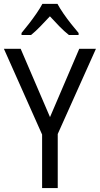

<svg xmlns="http://www.w3.org/2000/svg" viewBox="-20 -964 512 984"><path d="M236.3 -363.8 386.2 -713.9H471.7L275.9 -277.3V0H195.8V-274.4L0 -713.9H85.9ZM274.4 -944.3Q286.1 -922.4 304.9 -895Q323.7 -867.7 344.7 -841.3Q365.7 -814.9 382.8 -794.9V-784.7H333Q309.6 -803.2 284.9 -828.4Q260.3 -853.5 235.8 -880.4Q211.4 -854 186.5 -828.4Q161.6 -802.7 139.2 -784.7H90.3V-794.9Q108.4 -816.4 128.9 -843Q149.4 -869.6 167.7 -896.2Q186 -922.9 197.3 -944.3Z"/></svg>

Font: Open Sans SemiCondensed
Style: Regular
Weight: 400
Width: 4
Designer: Monotype Design Team
Foundry: Monotype Imaging Inc.
Version: Version 3.000